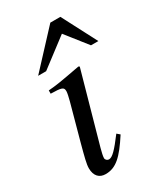

<svg xmlns="http://www.w3.org/2000/svg" viewBox="-172 -731 695 812"><g transform="rotate(-30 175.5 -325.0)"><path d="M221 -115C178 -58 157 -36 140 -36C132 -36 124 -43 124 -51C124 -61 128 -77 133 -96L229 -438L224 -441C123 -422 104 -419 65 -416V-400C119 -399 128 -396 128 -376C128 -368 124 -350 119 -331L71 -156C55 -96 47 -66 47 -46C47 -8 67 11 97 11C148 11 182 -21 235 -103ZM351 -492 263 -661H214L57 -492H96L233 -596L315 -492Z"/></g></svg>

Font: XITS
Style: Italic
Weight: 400
Italic angle: -16.33°
Designer: MicroPress Inc., with final additions and corrections provided by Coen Hoffman, Elsevier (retired)
Version: Version 1.107